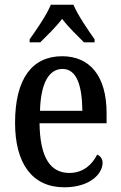

<svg xmlns="http://www.w3.org/2000/svg" viewBox="-20 -786 513 816"><path d="M106 -619V-606H151C180 -635 218 -671 244 -706C270 -671 309 -634 337 -606H382V-619C355 -657 311 -721 292 -766H196C178 -721 133 -657 106 -619ZM253 10C366 10 416 -50 416 -94C416 -112 405 -124 393 -129C372 -87 334 -51 275 -51C194 -51 150 -116 148 -262H433V-305C433 -463 362 -547 244 -547C117 -547 44 -452 44 -264C44 -90 118 10 253 10ZM330 -315H150C153 -429 186 -493 246 -493C306 -493 329 -422 330 -315Z"/></svg>

Font: Noto Serif Myanmar Condensed Medium
Style: Regular
Weight: 500
Width: 3
Designer: Ben Mitchell and the Monotype Design Team
Foundry: Monotype Imaging Inc.
Version: Version 2.106